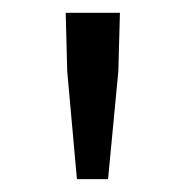

<svg xmlns="http://www.w3.org/2000/svg" viewBox="-20 -732 292 301"><path d="M100.6 -451.2 85.4 -620.1 83 -711.9H168L165.5 -620.1L149.4 -451.2Z"/></svg>

Font: Akatab
Style: Regular
Weight: 400
Designer: SIL Global
Foundry: SIL Global
Version: Version 4.100